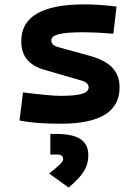

<svg xmlns="http://www.w3.org/2000/svg" viewBox="-20 -547 626 864"><path d="M252.9 9.8Q136.7 9.8 67.9 -4.9L83.5 -131.3Q145 -123.5 187 -119.6Q229 -115.7 252.9 -115.7Q319.3 -115.7 349.1 -124.8Q378.9 -133.8 378.9 -153.8Q378.9 -174.8 348.1 -184.1L179.7 -232.9Q127.9 -248 101.8 -279.1Q75.7 -310.1 75.7 -362.3Q75.7 -527.3 359.4 -527.3Q392.6 -527.3 428.5 -524.9Q464.4 -522.5 504.4 -517.6L490.2 -395Q445.8 -398.9 412.6 -400.4Q379.4 -401.9 356.4 -401.9Q279.8 -401.9 245.4 -393.3Q210.9 -384.8 210.9 -365.2Q210.9 -343.8 240.2 -335.4L385.3 -295.4Q452.1 -277.3 485.1 -242.9Q518.1 -208.5 518.1 -153.3Q518.1 9.8 252.9 9.8ZM288.6 296.9 201.2 233.9Q237.3 205.1 250.7 191.7Q264.2 178.2 264.2 169.4Q264.2 148.4 238.3 148.4H206.5V55.7H233.4Q307.6 55.7 342.5 79.1Q377.4 102.5 377.4 151.9Q377.4 192.4 356.2 225.6Q335 258.8 288.6 296.9Z"/></svg>

Font: Cascadia Mono
Style: Bold
Weight: 700
Monospace: yes
Designer: Aaron Bell
Foundry: Saja Typeworks
Version: Version 2404.023; ttfautohint (v1.8.4)